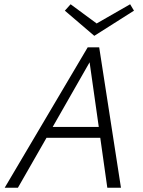

<svg xmlns="http://www.w3.org/2000/svg" viewBox="-20 -880 670 900"><path d="M608 -830 422 -712 284 -830 311 -860 433 -770 590 -860ZM391 -658H445L547 0H483L450 -234H198L64 0H2ZM227 -285H443L400 -588Z"/></svg>

Font: EauTestText Semilight
Style: Italic
Weight: 300
Italic angle: -12°
Designer: Christian Thalmann (Catharsis Fonts)
Version: Version 0.001;PS 000.001;hotconv 1.0.88;makeotf.lib2.5.64775